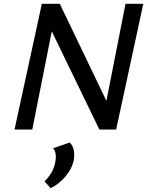

<svg xmlns="http://www.w3.org/2000/svg" viewBox="-20 -678 776 1005"><path d="M637 -658H730L588 0H500L251 -514L149 0H56L199 -658H293L537 -150ZM345 68Q376 98 366 162Q357 204 323.5 244.5Q290 285 245 307L213 271Q259 227 269 172Q279 122 258 98Z"/></svg>

Font: EauTestInfant Semibold
Style: Italic
Weight: 600
Italic angle: -12°
Designer: Christian Thalmann (Catharsis Fonts)
Version: Version 0.001;PS 000.001;hotconv 1.0.88;makeotf.lib2.5.64775